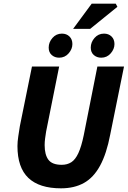

<svg xmlns="http://www.w3.org/2000/svg" viewBox="-20 -1013 695 1045"><path d="M312 12Q194 12 134.5 -44.5Q75 -101 75 -218Q75 -241 79.5 -271Q84 -301 88 -326L154 -651H302L231 -297Q228 -278 225.5 -259.5Q223 -241 223 -223Q223 -171 243.5 -143.5Q264 -116 316 -116Q346 -116 368 -130Q390 -144 406.5 -179.5Q423 -215 436 -278L510 -651H655L580 -281Q560 -176 524.5 -111Q489 -46 436.5 -17Q384 12 312 12ZM302 -699Q278 -699 261.5 -713.5Q245 -728 245 -754Q245 -783 265.5 -806.5Q286 -830 317 -830Q342 -830 358 -814.5Q374 -799 374 -773Q374 -746 353.5 -722.5Q333 -699 302 -699ZM531 -699Q507 -699 490.5 -713.5Q474 -728 474 -754Q474 -783 494.5 -806.5Q515 -830 546 -830Q571 -830 587 -814.5Q603 -799 603 -773Q603 -746 582.5 -722.5Q562 -699 531 -699ZM378 -856 479 -993H610L619 -976L471 -856Z"/></svg>

Font: Source Sans 3 ExtraBold
Style: Italic
Weight: 800
Italic angle: -11°
Version: Version 3.052;hotconv 1.1.0;makeotfexe 2.6.0